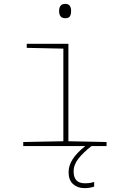

<svg xmlns="http://www.w3.org/2000/svg" viewBox="-20 -754 640 991"><path d="M285 -697Q285 -734 317 -734Q347 -734 347 -697Q347 -680 341 -670Q335 -660 317 -660Q285 -660 285 -697ZM360 131Q360 192 418 192Q447 192 466 185V209Q444 217 416 217Q380 217 357 196Q334 175 334 135Q334 101 354.5 68.5Q375 36 420 0H100V-21L307 -25V-503L118 -507V-528H333V-25L530 -21V0H452Q410 33 385 64.5Q360 96 360 131Z"/></svg>

Font: Noto Sans Mono UI Thin
Style: Regular
Weight: 250
Monospace: yes
Designer: Monotype Design team
Foundry: Monotype Imaging Inc.
Version: Version 1.000